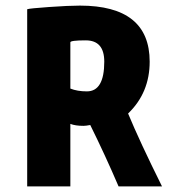

<svg xmlns="http://www.w3.org/2000/svg" viewBox="-20 -665 622 685"><path d="M77 0V-632Q84 -635 155 -640Q226 -645 265 -645Q514 -645 514 -445Q514 -334 437 -260Q478 -161 558 0H403Q355 -112 302 -219Q286 -216 278 -216Q249 -216 231 -223V0ZM231 -349Q256 -339 290 -339Q352 -339 352 -445Q352 -521 286 -521Q231 -521 231 -514Z"/></svg>

Font: Tajawal Black
Style: Regular
Weight: 900
Designer: Boutros Fonts
Foundry: Created by Boutros International 2017
Version: Version 1.700